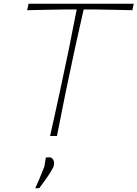

<svg xmlns="http://www.w3.org/2000/svg" viewBox="-20 -733 741 1035"><path d="M250 0Q263.5 -61.5 276 -117.2Q288.5 -173 302.5 -238L352 -472Q363.5 -530.5 373.2 -580.2Q383 -630 393.5 -682H333Q269.5 -681 220.2 -680Q171 -679 126.5 -678L134 -713H701L693.5 -678Q649.5 -679 600.8 -680Q552 -681 488 -682H431Q419.5 -630 408.2 -580.8Q397 -531.5 384 -472L334.5 -238Q321 -170.5 310 -115.5Q299 -60.5 287 0ZM170 282Q183 254 194.2 226.8Q205.5 199.5 219 165Q221.5 153 223.2 140.5Q225 128 227 116L247 115Q260.5 115.5 267.2 128.5Q274 141.5 270 159Q268 169.5 254 192.2Q240 215 222.2 239.8Q204.5 264.5 192 281Z"/></svg>

Font: Commissioner Loud Thin
Style: Italic
Weight: 100
Italic angle: -12°
Designer: Kostas Bartsokas
Foundry: Kostas Bartsokas
Version: Version 1.000; ttfautohint (v1.8.3)